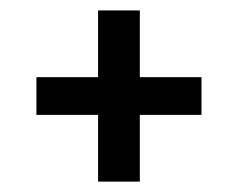

<svg xmlns="http://www.w3.org/2000/svg" viewBox="-20 -539 456 368"><path d="M366.2 -391.1V-318.8H248V-190.9H168V-318.8H49.8V-391.1H168V-519H248V-391.1Z"/></svg>

Font: Rawline Medium
Style: Regular
Weight: 500
Designer: Matt McInerney, Pablo Impallari, Rodrigo Fuenzalida
Foundry: Matt McInerney, Pablo Impallari, Rodrigo Fuenzalida
Version: Version 4.020;PS 004.020;hotconv 1.0.88;makeotf.lib2.5.64775